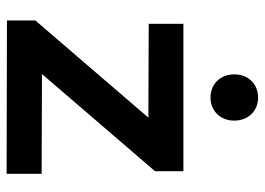

<svg xmlns="http://www.w3.org/2000/svg" viewBox="-130 -670 801 581"><g transform="rotate(90 270.5 -379.5)"><path d="M275 -760C234 -760 205 -730 205 -688C205 -646 234 -616 275 -616C316 -616 345 -646 345 -688C345 -730 316 -760 275 -760ZM498 -534H52V-429L336 -428L42 -86V0L506 1V-105L204 -106L498 -448Z"/></g></svg>

Font: Montserrat_SPRD_medium Medium
Style: Regular
Weight: 400
Designer: Julieta Ulanovsky edited by Nelly Hempel
Foundry: Julieta Ulanovsky
Version: Version 4.000;PS 004.000;hotconv 1.0.88;makeotf.lib2.5.64775